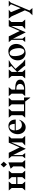

<svg xmlns="http://www.w3.org/2000/svg" viewBox="2348 -3119 986 5722"><g transform="rotate(-90 2841.0 -258.0)"><path d="M423 -86V-232H219V-86L293 0H25L99 -86V-404L25 -490H293L219 -404V-268H423V-404L349 -490H617L543 -404V-86L617 0H349Z M799 -731 884 -639 799 -546 713 -639ZM862 -500V-86L936 0H668L742 -86V-356L674 -433Z M1045 -80V-406L976 -490H1149L1309 -164L1451 -490H1646L1578 -413V-86L1652 0H1365L1458 -87V-416L1273 10H1265L1081 -363V-80L1145 0H981Z M2139 -282H1818Q1822 -234 1836.5 -199Q1851 -164 1872 -142Q1893 -120 1920 -109.5Q1947 -99 1976 -99Q2002 -99 2025 -105Q2048 -111 2067 -121.5Q2086 -132 2099.5 -145.5Q2113 -159 2119 -175L2134 -169Q2121 -135 2100.5 -102Q2080 -69 2052 -43.5Q2024 -18 1988.5 -2Q1953 14 1908 14Q1859 14 1821 -6Q1783 -26 1756.5 -59.5Q1730 -93 1716.5 -135.5Q1703 -178 1703 -223Q1703 -271 1718 -320.5Q1733 -370 1763.5 -410Q1794 -450 1839.5 -475Q1885 -500 1946 -500Q2036 -500 2087 -443.5Q2138 -387 2139 -285L2140 -283H2139ZM2010 -321Q2010 -361 2002.5 -389.5Q1995 -418 1983 -436Q1971 -454 1955.5 -462Q1940 -470 1923 -470Q1895 -470 1874.5 -455Q1854 -440 1841 -417Q1828 -394 1822 -368Q1816 -342 1816 -319V-312H2010Z M2195 -490H2463L2389 -404V-36H2593V-404L2519 -490H2787L2713 -404V-36H2797V150H2789L2676 0H2195L2269 -86V-404Z M2911 -86V-404L2837 -490H3105L3031 -404V-298H3057Q3102 -298 3150 -293Q3198 -288 3238 -272.5Q3278 -257 3303.5 -227.5Q3329 -198 3329 -148Q3329 -109 3308 -81Q3287 -53 3250.5 -35Q3214 -17 3164.5 -8.5Q3115 0 3057 0H2837ZM3056 -34Q3086 -34 3112.5 -42.5Q3139 -51 3158.5 -67Q3178 -83 3189.5 -104.5Q3201 -126 3201 -152Q3201 -184 3189.5 -205Q3178 -226 3158.5 -239.5Q3139 -253 3112.5 -258.5Q3086 -264 3056 -264H3031V-34Z M3438 -86V-404L3364 -490H3632L3558 -404V-242L3734 -411L3691 -490H3906V-483L3802 -422L3650 -290L3842 -72L3923 -9V0H3746L3718 -44L3558 -233V-86L3632 0H3364Z M4393 -267Q4393 -219 4376.5 -169Q4360 -119 4326.5 -79Q4293 -39 4241.5 -13.5Q4190 12 4120 12Q4067 12 4026.5 -8Q3986 -28 3958.5 -60.5Q3931 -93 3917 -135.5Q3903 -178 3903 -223Q3903 -271 3919.5 -321Q3936 -371 3970 -411Q4004 -451 4055 -476.5Q4106 -502 4176 -502Q4229 -502 4269.5 -482Q4310 -462 4337.5 -429.5Q4365 -397 4379 -354.5Q4393 -312 4393 -267ZM4122 -464Q4091 -464 4072.5 -449Q4054 -434 4044.5 -411.5Q4035 -389 4032.5 -363Q4030 -337 4030 -314Q4030 -256 4040.5 -203.5Q4051 -151 4069.5 -111.5Q4088 -72 4115 -49Q4142 -26 4175 -26Q4203 -26 4221 -42Q4239 -58 4249.5 -81.5Q4260 -105 4264 -131Q4268 -157 4268 -176Q4268 -235 4257.5 -287Q4247 -339 4228 -378.5Q4209 -418 4182 -441Q4155 -464 4122 -464Z M4514 -80V-406L4445 -490H4618L4778 -164L4920 -490H5115L5047 -413V-86L5121 0H4834L4927 -87V-416L4742 10H4734L4550 -363V-80L4614 0H4450Z M5412 -490 5339 -426 5444 -168 5456 -134 5577 -426 5504 -490H5682L5623 -428L5390 129L5462 215H5247L5335 125L5394 -10L5213 -409L5147 -490Z"/></g></svg>

Font: Bluu Next Cyrillic
Style: Bold
Weight: 700
Designer: Igor Stepanchenko
Foundry: Igor Stepanchenko
Version: Version 1.000